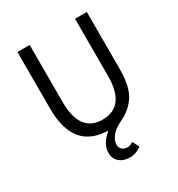

<svg xmlns="http://www.w3.org/2000/svg" viewBox="-201 -786 1047 1129"><g transform="rotate(-30 322.5 -222.0)"><path d="M350 212Q308 212 281 189Q254 166 254 125Q254 116 255 107.5Q256 99 259.5 91Q263 83 265 77Q267 71 272.5 63Q278 55 280.5 51Q283 47 290.5 39Q298 31 299.5 29.5Q301 28 310 20L318 11Q87 6 87 -271V-656H170V-269Q170 -61 323 -61Q478 -61 478 -269V-656H558V-271Q558 -207 547 -160Q536 -113 513 -82Q490 -51 464 -31.5Q438 -12 398 7Q361 25 340 53Q319 81 319 107Q319 129 333 141Q347 153 367 153Q388 153 407 139L430 184Q395 212 350 212Z"/></g></svg>

Font: Toshiba Sans
Style: Regular
Weight: 400
Designer: Paul D. Hunt
Foundry: Toshiba Corporation
Version: Version 2.020;PS 2.0;hotconv 1.0.86;makeotf.lib2.5.63406